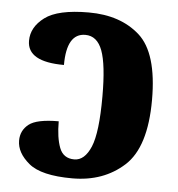

<svg xmlns="http://www.w3.org/2000/svg" viewBox="-45 -593 598 645"><g transform="rotate(5 254.0 -270.0)"><path d="M222 10Q327 10 396.5 -53Q466 -116 466 -276Q466 -434 401 -492Q336 -550 229 -550Q125 -550 81 -517Q37 -484 37 -438Q37 -367 161 -367Q161 -474 224 -474Q264 -474 281.5 -427Q299 -380 299 -273Q299 -151 278.5 -102.5Q258 -54 223 -54Q186 -54 173 -88Q160 -122 160 -177Q86 -177 59.5 -156Q33 -135 33 -101Q33 -60 75 -25Q117 10 222 10Z"/></g></svg>

Font: Noto Serif SemiCondensed Extra
Style: Regular
Weight: 800
Width: 4
Designer: Monotype Design Team
Foundry: Monotype Imaging Inc.
Version: Version 1.002